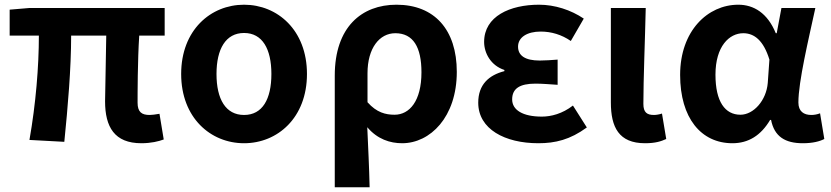

<svg xmlns="http://www.w3.org/2000/svg" viewBox="-20 -594 3527 815"><path d="M580 14C621 14 654 6 675 -2L657 -111C640 -108 625 -106 615 -106C582 -106 564 -118 564 -158C564 -191 564 -337 571 -443H679V-560H104L21 -553V-443H145C145 -312 132 -153 105 0L253 8C268 -141 282 -303 282 -443H431C430 -342 426 -204 426 -164C426 -55 466 14 580 14Z M1016 14C1158 14 1283 -94 1283 -280C1283 -466 1158 -574 1016 -574C874 -574 749 -466 749 -280C749 -94 874 14 1016 14ZM1016 -106C938 -106 899 -173 899 -280C899 -386 938 -454 1016 -454C1094 -454 1132 -386 1132 -280C1132 -173 1094 -106 1016 -106Z M1401 201H1549C1547 114 1543 37 1539 -54C1582 -3 1636 14 1687 14C1806 14 1919 -97 1919 -289C1919 -468 1824 -574 1663 -574C1515 -574 1401 -479 1401 -273ZM1655 -107C1617 -107 1579 -116 1540 -160V-283C1540 -390 1591 -453 1658 -453C1734 -453 1769 -394 1769 -287C1769 -165 1718 -107 1655 -107Z M2265 14C2337 14 2400 -1 2471 -53L2412 -146C2367 -111 2319 -99 2280 -99C2199 -99 2154 -127 2154 -172C2154 -218 2186 -239 2253 -239C2283 -239 2315 -236 2347 -234V-341C2321 -339 2294 -337 2271 -337C2209 -337 2179 -358 2179 -396C2179 -436 2218 -460 2275 -460C2320 -460 2364 -447 2403 -420L2458 -515C2403 -552 2335 -574 2268 -574C2145 -574 2035 -525 2035 -416C2035 -369 2063 -316 2121 -297V-292C2055 -275 2010 -235 2010 -158C2010 -46 2123 14 2265 14Z M2718 14C2762 14 2786 6 2808 -4L2790 -112C2778 -108 2765 -106 2756 -106C2726 -106 2711 -117 2711 -153C2711 -257 2718 -424 2721 -560H2573V-159C2573 -54 2607 14 2718 14Z M3089 14C3157 14 3210 -19 3249 -85H3253C3267 -14 3313 14 3388 14C3430 14 3460 6 3479 -4L3461 -113C3448 -108 3435 -106 3424 -106C3392 -106 3369 -121 3369 -159C3369 -248 3412 -426 3441 -560H3297L3277 -453H3273C3238 -539 3179 -574 3114 -574C2984 -574 2867 -463 2867 -276C2867 -93 2956 14 3089 14ZM3123 -107C3058 -107 3017 -162 3017 -277C3017 -398 3076 -453 3135 -453C3182 -453 3221 -422 3246 -341L3239 -242C3233 -168 3179 -107 3123 -107Z"/></svg>

Font: DAIFUKU Sans JP
Style: Bold
Weight: 700
Designer: Original font ‘Source Han Sans JP’ : Ryoko NISHIZUKA  (kana, bopomofo & ideographs); Paul D. Hunt (Latin, Greek & Cyrill
Foundry: Daifuku
Version: Version 1.001